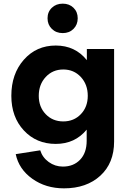

<svg xmlns="http://www.w3.org/2000/svg" viewBox="-20 -780 709 1050"><path d="M66 63 200 42Q212 81 246.5 106Q281 131 324 131Q382 131 418 93.5Q454 56 454 -10V-71Q390 7 285 7Q179 7 110.5 -66.5Q42 -140 42 -256Q42 -376 110.5 -453.5Q179 -531 285 -531Q391 -531 455 -451V-512H604V-6Q604 112 528.5 181Q453 250 330 250Q230 250 156.5 197.5Q83 145 66 63ZM326 -116Q384 -116 422 -155.5Q460 -195 460 -256Q460 -318 422 -359Q384 -400 326 -400Q268 -400 230 -359Q192 -318 192 -256Q192 -195 230 -155.5Q268 -116 326 -116ZM323 -599Q287 -599 263.5 -622Q240 -645 240 -680Q240 -715 263.5 -737.5Q287 -760 323 -760Q359 -760 382 -737.5Q405 -715 405 -680Q405 -645 382 -622Q359 -599 323 -599Z"/></svg>

Font: Metropolitano
Style: Bold
Weight: 700
Designer: Fonts by Alex Slobzheninov & Chris M. Simpson / Changes by Cristiano Sobral
Foundry: Fonts by Alex Slobzheninov & Chris M. Simpson / Changes by Cristiano Sobral
Version: Version 1.00;August 30, 2020;FontCreator 13.0.0.2681 64-bit